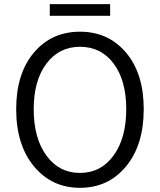

<svg xmlns="http://www.w3.org/2000/svg" viewBox="-20 -899 776 932"><path d="M368.2 12.7Q231.4 12.7 145 -91.3Q58.6 -195.3 58.6 -369.1Q58.6 -542 144.5 -643.6Q230.5 -745.1 368.2 -745.1Q505.9 -745.1 591.8 -643.6Q677.7 -542 677.7 -369.1Q677.7 -195.3 591.8 -91.3Q505.9 12.7 368.2 12.7ZM592.8 -369.1Q592.8 -508.8 531.7 -590.3Q470.7 -671.9 368.2 -671.9Q266.6 -671.9 205.1 -589.8Q143.6 -507.8 143.6 -369.1Q143.6 -228.5 205.1 -144Q266.6 -59.6 368.2 -59.6Q469.7 -59.6 531.2 -144Q592.8 -228.5 592.8 -369.1ZM221.7 -822.3V-878.9H514.6V-822.3Z"/></svg>

Font: Gen Shin Gothic Normal
Style: Regular
Weight: 300
Designer: [Source Han Sans]
Ryoko NISHIZUKA  (kana & ideographs); Paul D. Hunt (Latin, Greek & Cyrillic); Wenlong ZHANG  (bopomofo
Version: Version 1.002.20150607